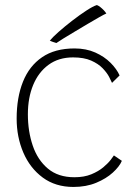

<svg xmlns="http://www.w3.org/2000/svg" viewBox="-20 -739 553 761"><path d="M463 -101.5Q453.5 -79 427.2 -55Q401 -31 361.2 -14.5Q321.5 2 271 2Q200 2 149.5 -35.2Q99 -72.5 72.5 -134.2Q46 -196 46 -269Q46 -352.5 71 -415Q96 -477.5 146.8 -512.2Q197.5 -547 275.5 -547Q321.5 -547 357.8 -530.8Q394 -514.5 418.5 -489.8Q443 -465 454 -440L424 -410.5Q421 -418 412.5 -434.2Q404 -450.5 386.8 -468.5Q369.5 -486.5 341 -499Q312.5 -511.5 269.5 -511.5Q212.5 -511.5 172.5 -482.2Q132.5 -453 111.5 -402.2Q90.5 -351.5 90.5 -286Q90.5 -218.5 109.8 -161.8Q129 -105 169.8 -70.8Q210.5 -36.5 275 -36.5Q313.5 -36.5 342 -48.2Q370.5 -60 389.5 -76Q408.5 -92 419 -105.8Q429.5 -119.5 431.5 -123ZM364 -719Q370.5 -716.5 377.5 -711Q384.5 -705.5 391 -698.8Q397.5 -692 401.5 -685.5Q394 -682.5 374 -671.2Q354 -660 328 -644.5Q302 -629 276 -613.5Q250 -598 230.2 -585.8Q210.5 -573.5 203.5 -568.5Q201 -569.5 197.2 -570.5Q193.5 -571.5 189.8 -572.8Q186 -574 182.8 -575.5Q179.5 -577 177.5 -578Q188 -591 212.5 -612.8Q237 -634.5 266.5 -657.2Q296 -680 322.5 -697.2Q349 -714.5 364 -719Z"/></svg>

Font: Grandstander Thin Thin
Style: Regular
Weight: 250
Version: Version 1.200